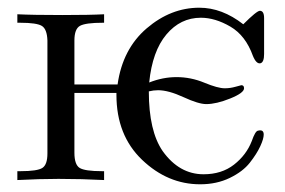

<svg xmlns="http://www.w3.org/2000/svg" viewBox="-20 -467 740 498"><path d="M25 0V-23H33Q77 -23 90 -31.5Q103 -40 103 -69V-362Q102 -391 89 -399.5Q76 -408 32 -408H25V-430Q64 -428 142 -428Q214 -428 250 -430V-408H247Q202 -408 187.5 -400Q173 -392 173 -362V-248H285Q298 -340 360.5 -393.5Q423 -447 497 -447Q556 -447 611 -404Q646 -439 654 -439Q665 -439 665 -420V-327Q665 -306 656 -303Q645 -300 636 -322Q617 -375 577.5 -398Q538 -421 501 -421Q448 -421 411.5 -377.5Q375 -334 367 -253Q402 -267 438 -267Q475 -267 510 -252.5Q545 -238 563 -238Q577 -238 591 -242Q605 -246 606 -246Q613 -246 613 -238Q613 -226 577 -211.5Q541 -197 515 -197Q495 -197 456 -215Q417 -233 390 -233Q378 -233 366 -230Q366 -127 402 -75Q445 -15 508 -15Q555 -15 587 -40Q619 -65 633 -101Q642 -127 649 -128Q664 -132 664 -118Q664 -107 655 -87.5Q646 -68 628 -45Q610 -22 576 -5.5Q542 11 499 11Q415 11 348.5 -52.5Q282 -116 282 -221V-226H173V-71Q173 -40 186.5 -31.5Q200 -23 245 -23H250V0Q192 -3 134 -3H130Q83 -3 25 0Z"/></svg>

Font: CMU Serif
Style: Roman
Weight: 500
Version: Version 0.7.0